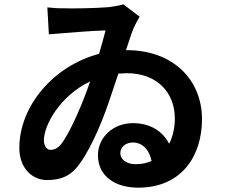

<svg xmlns="http://www.w3.org/2000/svg" viewBox="-20 -808 1040 884"><path d="M395 -433 389 -416C364 -343 306 -202 262 -145C244 -123 228 -118 212 -118C197 -118 182 -134 182 -162C182 -231 256 -367 395 -433ZM198 -774 205 -650C275 -656 412 -667 466 -668C459 -639 448 -601 436 -560C226 -505 69 -319 69 -127C69 -30 132 21 196 21C260 21 299 2 330 -33C385 -96 443 -226 481 -338L525 -469L564 -471C700 -471 785 -385 785 -262C785 -221 776 -180 759 -146C729 -203 673 -241 592 -241C500 -241 431 -175 431 -93C431 3 510 56 616 56C818 56 910 -92 910 -259C910 -446 771 -577 565 -577H560L586 -655C596 -684 611 -711 623 -731L548 -788C528 -782 502 -778 480 -775C419 -770 309 -768 270 -770C253 -769 226 -771 198 -774ZM678 -67C656 -57 632 -52 604 -52C562 -52 534 -74 534 -103C534 -133 561 -152 592 -152C630 -152 665 -126 678 -67Z"/></svg>

Font: Noto Sans Mono CJK TC
Style: Bold
Weight: 700
Designer: Ryoko NISHIZUKA 西塚涼子 (kana, bopomofo & ideographs); Paul D. Hunt (Latin, Greek & Cyrillic); Sandoll Communications 산돌커뮤니
Foundry: Adobe
Version: Version 2.004;hotconv 1.0.118;makeotfexe 2.5.65603